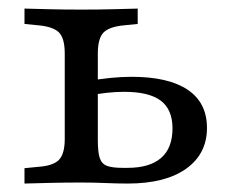

<svg xmlns="http://www.w3.org/2000/svg" viewBox="-20 -434 533 454"><path d="M133.1 -206.5V-307.3Q133.1 -343.5 119.4 -357.3Q105.6 -371 70.2 -374.2L37.9 -377.4V-413.7Q70.2 -412.9 100.8 -412.1Q131.5 -411.3 171.8 -411.3Q212.9 -411.3 243.5 -412.1Q274.2 -412.9 305.6 -413.7V-377.4L274.2 -374.2Q238.7 -371 225 -357.3Q211.3 -343.5 211.3 -307.3V-206.5ZM171.8 -2.4Q131.5 -2.4 100.8 -1.6Q70.2 -0.8 37.9 0V-36.3L70.2 -39.5Q105.6 -41.9 119.4 -56Q133.1 -70.2 133.1 -105.6V-206.5H211.3V-102.4Q211.3 -75 215.7 -60.9Q220.2 -46.8 232.7 -41.9Q245.2 -37.1 270.2 -37.1H281.5Q333.9 -37.1 360.9 -60.5Q387.9 -83.9 387.9 -130.6Q387.9 -175 360.1 -196Q332.3 -216.9 273.4 -216.9Q254 -216.9 231.9 -214.5Q209.7 -212.1 186.3 -207.3V-241.9Q212.1 -246.8 239.5 -249.6Q266.9 -252.4 291.1 -252.4Q378.2 -252.4 423.8 -221.8Q469.4 -191.1 469.4 -131.5Q469.4 -70.2 420.2 -35.1Q371 0 282.3 0Q256.5 0 229 -1.2Q201.6 -2.4 171.8 -2.4Z"/></svg>

Font: Playfair 9pt
Style: Regular
Weight: 400
Designer: Claus Eggers Sørensen
Foundry: Claus Eggers Sørensen
Version: Version 2.203